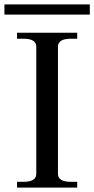

<svg xmlns="http://www.w3.org/2000/svg" viewBox="-51 -848 426 868"><path d="M-31 -828H355V-782H-31ZM26 -26H55Q113 -26 113 -62V-637Q113 -673 55 -673H26V-700H298V-673H270Q211 -673 211 -637V-62Q211 -26 270 -26H298V0H26Z"/></svg>

Font: TavirajRegular
Style: Regular
Weight: 400
Designer: Katatrad Team
Foundry: CadsonDemak
Version: Version 1.001